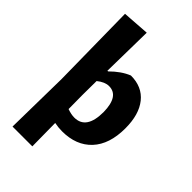

<svg xmlns="http://www.w3.org/2000/svg" viewBox="-265 -787 1056 1056"><g transform="rotate(45 263.5 -258.5)"><path d="M319 -474Q407 -474 455 -414Q503 -354 503 -247Q503 -123 440.5 -56Q378 11 268 11Q239 11 209 5L211 185H57L63 -191L56 -691L214 -702L209 -401H214Q266 -453 319 -474ZM206 -210 207 -101Q238 -90 262 -90Q355 -90 355 -226Q353 -348 275 -348Q243 -348 207 -319Z"/></g></svg>

Font: Alegreya Sans ExtraBold
Style: Regular
Weight: 800
Designer: Juan Pablo del Peral
Foundry: Huerta Tipografica
Version: Version 2.007